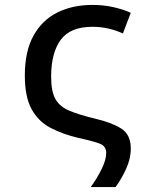

<svg xmlns="http://www.w3.org/2000/svg" viewBox="-20 -569 640 781"><path d="M349 192Q374 158 393 119.5Q412 81 412 53Q412 26 387.5 16Q363 6 299 -8Q235 -23 185.5 -49Q136 -75 108.5 -125Q81 -175 81 -262Q81 -360 116 -423.5Q151 -487 213 -518Q275 -549 356 -549Q401 -549 441 -540Q481 -531 512 -517L480 -433Q451 -446 420 -453Q389 -460 356 -460Q266 -460 227 -407Q188 -354 188 -257Q188 -197 205.5 -166Q223 -135 262.5 -118.5Q302 -102 368 -86Q433 -71 472.5 -46.5Q512 -22 512 35Q512 77 492.5 119Q473 161 450 192Z"/></svg>

Font: Noto Sans Mono Medium
Style: Regular
Weight: 500
Designer: Monotype Design Team
Foundry: Monotype Imaging Inc.
Version: Version 2.014